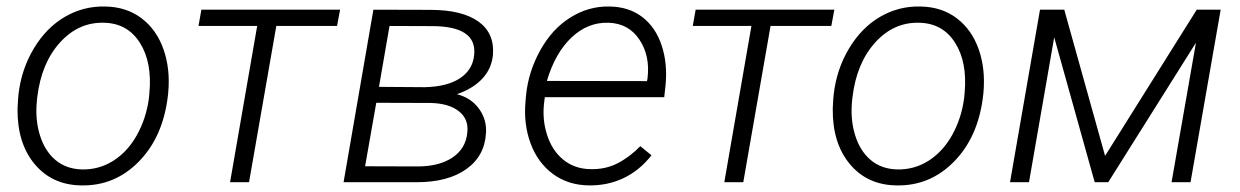

<svg xmlns="http://www.w3.org/2000/svg" viewBox="-20 -558 3799 588"><path d="M36.6 -269Q45.4 -345.7 83.5 -409.4Q121.6 -473.1 178.5 -506.3Q235.4 -539.6 301.8 -538.1Q367.2 -537.1 413.3 -502.2Q459.5 -467.3 480.7 -407Q502 -346.7 495.1 -273.4L494.1 -264.2Q479.5 -139.2 405.5 -63.5Q331.5 12.2 228 9.8Q139.2 8.3 85.9 -55.7Q32.7 -119.6 33.7 -224.6L35.2 -252.4ZM93.3 -252.4Q86.9 -194.3 101.8 -145.3Q116.7 -96.2 149.4 -68.4Q182.1 -40.5 231 -39.1Q283.7 -38.1 327.4 -65.9Q371.1 -93.8 399.4 -144.5Q427.7 -195.3 436 -256.8L437.5 -272.9Q446.3 -367.2 408.4 -427Q370.6 -486.8 298.8 -488.3Q220.7 -490.7 163.8 -428Q106.9 -365.2 94.2 -261.2Z M1012.2 -478.5H826.2L742.7 0H684.6L767.6 -478.5H587.9L596.7 -528.3H1021.5Z M1032.2 0 1123.5 -528.3 1300.3 -527.8Q1396 -527.3 1445.3 -491.9Q1494.6 -456.5 1489.7 -391.1Q1486.3 -349.1 1458 -318.1Q1429.7 -287.1 1379.4 -269.5Q1422.9 -258.3 1447 -224.9Q1471.2 -191.4 1468.3 -150.4Q1464.4 -80.1 1408 -40Q1351.6 0 1256.8 0ZM1132.3 -243.2 1098.1 -48.8 1258.8 -48.3Q1324.7 -48.3 1365.5 -75.4Q1406.2 -102.5 1411.1 -151.4Q1416 -192.9 1385.7 -217Q1355.5 -241.2 1299.3 -242.7ZM1140.6 -292 1280.8 -291Q1349.6 -292.5 1388.7 -318.4Q1427.7 -344.2 1432.1 -389.6Q1441.4 -477.5 1304.2 -478L1172.9 -478.5Z M1782.7 9.8Q1719.2 8.8 1672.9 -25.6Q1626.5 -60.1 1604.7 -119.4Q1583 -178.7 1589.4 -247.6L1590.8 -264.2Q1597.7 -337.4 1634.3 -403.6Q1670.9 -469.7 1727.1 -504.6Q1783.2 -539.6 1847.2 -538.1Q1906.2 -537.1 1947 -505.9Q1987.8 -474.6 2006.3 -418.9Q2024.9 -363.3 2018.1 -295.9L2014.2 -260.3H1648.4L1647 -248.5Q1639.6 -195.3 1654.8 -146.7Q1669.9 -98.1 1704.3 -69.6Q1738.8 -41 1787.1 -40Q1834 -38.6 1871.6 -58.1Q1909.2 -77.6 1940.9 -110.4L1975.1 -82.5Q1939.5 -36.6 1890.4 -12.9Q1841.3 10.7 1782.7 9.8ZM1844.2 -488.3Q1780.8 -490.7 1730.5 -443.4Q1680.2 -396 1654.8 -310.1L1961.4 -309.6L1962.9 -316.9Q1971.7 -386.2 1938.5 -436.3Q1905.3 -486.3 1844.2 -488.3Z M2525.9 -478.5H2339.8L2256.3 0H2198.2L2281.2 -478.5H2101.6L2110.4 -528.3H2535.2Z M2533.2 -269Q2542 -345.7 2580.1 -409.4Q2618.2 -473.1 2675 -506.3Q2731.9 -539.6 2798.3 -538.1Q2863.8 -537.1 2909.9 -502.2Q2956.1 -467.3 2977.3 -407Q2998.5 -346.7 2991.7 -273.4L2990.7 -264.2Q2976.1 -139.2 2902.1 -63.5Q2828.1 12.2 2724.6 9.8Q2635.7 8.3 2582.5 -55.7Q2529.3 -119.6 2530.3 -224.6L2531.7 -252.4ZM2589.8 -252.4Q2583.5 -194.3 2598.4 -145.3Q2613.3 -96.2 2646 -68.4Q2678.7 -40.5 2727.5 -39.1Q2780.3 -38.1 2824 -65.9Q2867.7 -93.8 2896 -144.5Q2924.3 -195.3 2932.6 -256.8L2934.1 -272.9Q2942.9 -367.2 2905 -427Q2867.2 -486.8 2795.4 -488.3Q2717.3 -490.7 2660.4 -428Q2603.5 -365.2 2590.8 -261.2Z M3364.3 -80.6 3645 -528.3H3718.3L3626 0H3567.9L3642.6 -427.2L3374 0H3332.5L3208.5 -443.8L3131.3 0H3073.2L3165 -528.3H3239.3Z"/></svg>

Font: RobotoInd Light
Style: Italic
Weight: 300
Italic angle: -12°
Designer: Google
Version: Version 2.001151; 2014